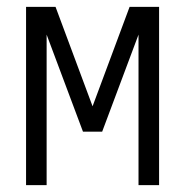

<svg xmlns="http://www.w3.org/2000/svg" viewBox="-20 -540 540 560"><path d="M56 0V-520H142L250 -230L358 -520H444V0H384V-439L278 -156H222L116 -439V0Z"/></svg>

Font: Iosevka Curly Light
Style: Regular
Weight: 300
Monospace: yes
Designer: Belleve Invis
Foundry: Belleve Invis
Version: Version 22.1.2; ttfautohint (v1.8.4)